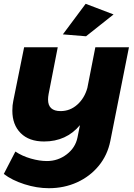

<svg xmlns="http://www.w3.org/2000/svg" viewBox="-20 -790 707 1011"><path d="M431 -770 578 -714 433 -599 311 -609ZM659 -541 561 -48Q546 27 500 83Q454 139 386 170Q318 201 237 201Q174 201 108.5 180Q43 159 0 126L61 8Q97 32 142.5 45Q188 58 227 58Q285 58 331 23Q377 -12 388 -66L401 -131Q329 -45 212 -45Q133 -45 89 -89Q45 -133 45 -207Q45 -237 50 -259L107 -541H284L236 -295Q233 -279 233 -266Q233 -205 299 -205Q349 -205 387 -239Q425 -273 440 -327L482 -541Z"/></svg>

Font: TypoPRO Montserrat Alternates
Style: Bold Italic
Weight: 700
Italic angle: -11.3°
Designer: Julieta Ulanovsky
Foundry: Julieta Ulanovsky
Version: Version 6.001